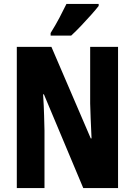

<svg xmlns="http://www.w3.org/2000/svg" viewBox="-20 -951 682 971"><path d="M577 0H401L202 -474H198Q202 -410 203 -367.5Q204 -325 205 -291V0H65V-714H240L439 -251H443Q440 -314 438.5 -353Q437 -392 436 -428V-714H577ZM479 -921Q466 -904 442 -877Q418 -850 391 -821.5Q364 -793 340 -771H236V-784Q261 -824 280.5 -861Q300 -898 316 -931H479Z"/></svg>

Font: Noto Sans Gurmukhi ExtraCondensed ExtraBold
Style: Regular
Weight: 800
Width: 2
Designer: Jelle Bosma - Monotype Design Team
Foundry: Monotype Imaging Inc.
Version: Version 2.004; ttfautohint (v1.8.4.7-5d5b)